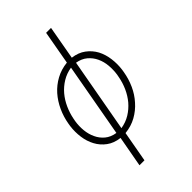

<svg xmlns="http://www.w3.org/2000/svg" viewBox="-279 -846 1146 1146"><g transform="rotate(-45 293.5 -273.5)"><path d="M60.5 -272.5 57.6 -254.4Q51.8 -210 57.9 -165.5Q64 -121.1 83.5 -85Q103 -48.3 137 -23.2Q170.9 2 220.2 7.8L184.6 203.1H226.6L261.7 8.3Q314 2.9 356.2 -20.5Q398.4 -43.9 430.2 -80.1Q462.4 -115.7 482.9 -160.9Q503.4 -206.1 511.7 -255.4L514.6 -273.4Q520.5 -317.9 514.6 -362.3Q508.8 -406.7 489.7 -443.4Q469.7 -480 436 -505.1Q402.3 -530.3 353 -536.6L391.1 -750H349.6L311.5 -536.6Q259.3 -531.2 216.6 -507.8Q173.8 -484.4 142.1 -448.7Q110.4 -412.6 89.6 -367.2Q68.8 -321.8 60.5 -272.5ZM265.1 -29.8 349.6 -497.6Q389.6 -490.7 416 -468.5Q442.4 -446.3 457 -415Q471.7 -383.8 474.9 -346.7Q478 -309.6 472.7 -273.4L469.2 -255.4Q461.9 -215.3 444.8 -177.5Q427.7 -139.6 402.3 -109.4Q376 -78.6 341.8 -57.6Q307.6 -36.6 265.1 -29.8ZM307.6 -498 223.6 -30.8Q183.1 -37.1 156.5 -59.3Q129.9 -81.5 115.7 -112.8Q101.1 -143.6 97.4 -180.7Q93.8 -217.8 99.6 -254.4L103 -272.5Q110.8 -312.5 127.9 -350.3Q145 -388.2 170.9 -418.9Q196.8 -449.2 231.2 -470.2Q265.6 -491.2 307.6 -498Z"/></g></svg>

Font: Roboto Mono ExtraLight
Style: Italic
Weight: 250
Italic angle: -10°
Monospace: yes
Designer: Google
Version: Version 3.000